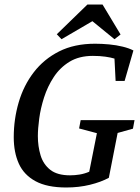

<svg xmlns="http://www.w3.org/2000/svg" viewBox="-20 -821 621 852"><path d="M274 11Q189 11 137.5 -17Q86 -45 63.5 -95Q41 -145 41 -212Q41 -292 63 -367Q85 -442 130 -500.5Q175 -559 242.5 -593Q310 -627 402 -627Q432 -627 464 -624Q496 -621 524.5 -614Q553 -607 572 -597L533 -462H493L488 -561Q472 -566 447.5 -569.5Q423 -573 392 -573Q331 -573 288.5 -547Q246 -521 218.5 -479Q191 -437 175.5 -388.5Q160 -340 154 -294.5Q148 -249 148 -217Q148 -172 160 -132Q172 -92 203 -67.5Q234 -43 291 -43Q312 -43 333.5 -46.5Q355 -50 376 -59L410 -230L331 -251L338 -288H577L570 -250L502 -231L463 -32Q428 -13 379 -1Q330 11 274 11ZM253 -647 232 -669 368 -801H435L515 -668L488 -647L390 -727Z"/></svg>

Font: Manuale Medium
Style: Italic
Weight: 500
Italic angle: -11°
Version: Version 1.002